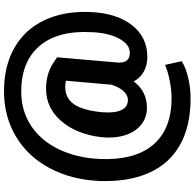

<svg xmlns="http://www.w3.org/2000/svg" viewBox="-27 -701 950 936"><g transform="rotate(-90 448.0 -233.0)"><path d="M857.4 -268.6Q852.5 -141.1 793.9 -65.4Q735.4 10.3 637.7 10.3Q597.7 10.3 566.9 -7.1Q536.1 -24.4 519 -56.2Q471.2 8.3 390.6 8.3Q343.8 8.3 308.6 -19.3Q273.4 -46.9 257.1 -97.7Q240.7 -148.4 247.1 -212.9Q261.7 -335 325.7 -409.2Q389.6 -483.4 482.4 -483.4Q554.2 -483.4 606 -450.2L636.7 -429.7L611.8 -143.1Q603.5 -75.2 658.7 -75.2Q700.2 -75.2 728.3 -128.2Q756.3 -181.2 759.3 -263.7Q767.6 -426.8 691.7 -515.6Q615.7 -604.5 469.2 -604.5Q376 -604.5 303.5 -556.9Q231 -509.3 188.7 -422.1Q146.5 -335 141.1 -223.6Q133.3 -52.7 209.5 37.8Q285.6 128.4 438 128.4Q479 128.4 524.9 118.9Q570.8 109.4 599.6 96.7L617.7 177.7Q587.9 197.3 537.4 209.2Q486.8 221.2 436 221.2Q302.7 221.2 210.7 170.2Q118.7 119.1 73.7 19Q28.8 -81.1 33.7 -223.6Q39.6 -358.4 95.9 -465.1Q152.3 -571.8 250.2 -630.1Q348.1 -688.5 471.2 -688.5Q594.2 -688.5 683.6 -637.5Q772.9 -586.4 817.9 -490.7Q862.8 -395 857.4 -268.6ZM369.1 -212.9Q363.8 -149.4 379.2 -116.9Q394.5 -84.5 428.7 -84.5Q451.7 -84.5 470.9 -105Q490.2 -125.5 502.9 -163.6L522.5 -386.2Q507.8 -390.1 492.2 -390.1Q437.5 -390.1 408 -347.4Q378.4 -304.7 369.1 -212.9Z"/></g></svg>

Font: Vazir Black
Style: Black
Weight: 900
Designer: Saber Rastikerdar
Foundry: Saber Rastikerdar
Version: Version 30.0.0